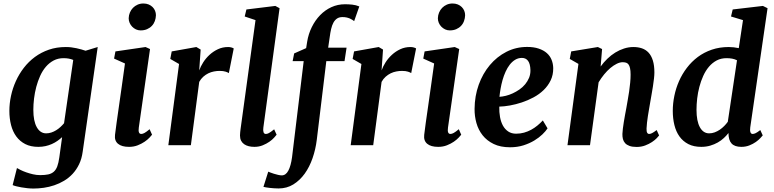

<svg xmlns="http://www.w3.org/2000/svg" viewBox="-20 -840 4476 1111"><path d="M78.1 132.3Q84.5 136.2 98.6 143.3Q112.8 150.4 131.3 157Q149.9 163.6 170.9 168.5Q191.9 173.3 212.4 173.3Q240.2 173.3 259.3 169.2Q278.3 165 291.3 153.6Q304.2 142.1 311.5 122.3Q318.8 102.5 323.2 70.8L339.4 -46.4Q327.1 -35.2 312.5 -24.9Q297.9 -14.6 280.5 -6.8Q263.2 1 243.4 5.4Q223.6 9.8 201.7 9.8Q157.7 9.8 126.2 -6.3Q94.7 -22.5 74.2 -50.5Q53.7 -78.6 43.9 -116.7Q34.2 -154.8 34.2 -198.2Q34.2 -241.2 43.7 -285.4Q53.2 -329.6 71.8 -370.6Q90.3 -411.6 117.9 -447.5Q145.5 -483.4 181.9 -510.3Q218.3 -537.1 262.9 -552.5Q307.6 -567.9 360.8 -567.9Q391.6 -567.9 422.4 -561Q453.1 -554.2 475.1 -546.4L545.4 -567.9L458.5 37.6Q453.1 78.6 437.7 110.4Q422.4 142.1 400.4 165.8Q378.4 189.5 351.1 205.8Q323.7 222.2 293.9 232.2Q264.2 242.2 233.4 246.6Q202.6 251 173.8 251Q156.7 251 138.4 249Q120.1 247.1 103.5 244.1Q86.9 241.2 73.7 237.8Q60.5 234.4 53.2 231ZM247.1 -68.4Q262.2 -68.4 276.9 -73.2Q291.5 -78.1 304.7 -86.2Q317.9 -94.2 329.6 -105Q341.3 -115.7 350.6 -127L403.8 -493.2Q391.1 -498.5 377.2 -501Q363.3 -503.4 347.7 -503.4Q315.9 -503.4 290.5 -490Q265.1 -476.6 245.6 -453.9Q226.1 -431.2 212.4 -400.9Q198.7 -370.6 189.9 -337.4Q181.2 -304.2 177 -270Q172.9 -235.8 172.9 -204.6Q172.9 -139.2 192.9 -103.8Q212.9 -68.4 247.1 -68.4Z M645.5 -59.6Q648.9 -88.9 654.8 -130.6Q660.6 -172.4 668.2 -224.9Q675.8 -277.3 684.6 -339.8Q693.4 -402.3 703.1 -472.7L640.1 -501L647.9 -542.5L822.3 -567.9L848.1 -556.2L783.2 -102.1Q777.8 -64.9 797.4 -64.9Q805.7 -64.9 816.4 -70.8Q827.1 -76.7 845.7 -92.3L859.9 -60.5Q856 -55.2 845 -43.5Q834 -31.7 816.9 -20Q799.8 -8.3 777.1 0.7Q754.4 9.8 726.6 9.8Q684.1 9.8 662.8 -8.1Q641.6 -25.9 645.5 -59.6ZM793.5 -664.1Q779.3 -664.1 766.8 -669.9Q754.4 -675.8 744.9 -685.5Q735.4 -695.3 730 -708Q724.6 -720.7 724.6 -734.4Q725.1 -752 731.7 -767.6Q738.3 -783.2 749.5 -794.7Q760.7 -806.2 776.1 -813Q791.5 -819.8 809.6 -819.8Q826.7 -819.8 840.1 -814.2Q853.5 -808.6 863 -799.1Q872.6 -789.6 877.4 -777.3Q882.3 -765.1 882.3 -752Q881.8 -734.4 876 -718.3Q870.1 -702.1 858.6 -690.2Q847.2 -678.2 830.8 -671.1Q814.5 -664.1 793.5 -664.1Z M1016.1 -469.7 965.3 -499 973.6 -542.5 1116.2 -567.9 1141.1 -553.2 1132.8 -432.6Q1140.6 -455.1 1155.8 -479Q1170.9 -502.9 1192.4 -522.7Q1213.9 -542.5 1241 -555.2Q1268.1 -567.9 1300.3 -567.9Q1310.5 -567.9 1319.6 -565.2Q1328.6 -562.5 1332.5 -559.6L1304.2 -417Q1298.8 -420.9 1285.6 -425.3Q1272.5 -429.7 1251 -429.7Q1234.9 -429.7 1218 -426.5Q1201.2 -423.3 1185.5 -415.8Q1169.9 -408.2 1156.2 -396Q1142.6 -383.8 1132.8 -366.2L1084.5 0H954.1Z M1368.7 -56.2Q1368.7 -64 1369.9 -75.2Q1371.1 -86.4 1372.1 -93.8L1458.5 -723.6L1396 -744.6L1405.8 -785.2L1573.2 -805.7L1597.7 -792.5L1503.9 -102.1Q1501.5 -85 1504.9 -75Q1508.3 -64.9 1518.1 -64.9Q1521.5 -64.9 1525.9 -65.9Q1530.3 -66.9 1535.6 -69.8Q1541 -72.8 1548.6 -78.1Q1556.2 -83.5 1566.4 -91.8L1580.6 -60.5Q1576.7 -55.2 1566.2 -43.5Q1555.7 -31.7 1539.1 -20Q1522.5 -8.3 1500.5 0.7Q1478.5 9.8 1452.1 9.8Q1434.6 9.8 1419.4 6.1Q1404.3 2.4 1393.1 -5.4Q1381.8 -13.2 1375.2 -25.6Q1368.7 -38.1 1368.7 -56.2Z M1737.3 -486.3H1673.3L1682.1 -530.8L1751.5 -561.5L1757.3 -598.1Q1764.6 -643.6 1784.2 -683.1Q1803.7 -722.7 1832.3 -752.2Q1860.8 -781.7 1897.5 -798.6Q1934.1 -815.4 1976.6 -815.4Q1996.6 -815.4 2018.1 -813.2Q2039.6 -811 2059.1 -802.7L2029.3 -717.8Q2024.9 -721.2 2018.6 -725.3Q2012.2 -729.5 2003.7 -733.2Q1995.1 -736.8 1984.9 -739Q1974.6 -741.2 1961.9 -741.2Q1942.9 -741.2 1930.2 -732.7Q1917.5 -724.1 1909.2 -708.7Q1900.9 -693.4 1896 -671.9Q1891.1 -650.4 1887.7 -624L1878.9 -564H1985.4L1973.6 -486.3H1868.2L1813 -30.8Q1806.2 24.4 1788.6 75.2Q1771 126 1743.2 164.8Q1715.3 203.6 1677.5 227.1Q1639.6 250.5 1591.8 250.5Q1578.6 250.5 1565.7 249.5Q1552.7 248.5 1541 247.3Q1529.3 246.1 1519.8 244.4Q1510.3 242.7 1504.4 241.2L1532.2 153.3Q1534.7 154.3 1543.7 158Q1552.7 161.6 1564.7 165.3Q1576.7 168.9 1589.1 171.9Q1601.6 174.8 1610.4 174.8Q1633.8 174.8 1648.4 147.5Q1663.1 120.1 1669.9 69.8Z M2071.3 -469.7 2020.5 -499 2028.8 -542.5 2171.4 -567.9 2196.3 -553.2 2188 -432.6Q2195.8 -455.1 2210.9 -479Q2226.1 -502.9 2247.6 -522.7Q2269 -542.5 2296.1 -555.2Q2323.2 -567.9 2355.5 -567.9Q2365.7 -567.9 2374.8 -565.2Q2383.8 -562.5 2387.7 -559.6L2359.4 -417Q2354 -420.9 2340.8 -425.3Q2327.6 -429.7 2306.2 -429.7Q2290 -429.7 2273.2 -426.5Q2256.3 -423.3 2240.7 -415.8Q2225.1 -408.2 2211.4 -396Q2197.8 -383.8 2188 -366.2L2139.6 0H2009.3Z M2434.6 -59.6Q2438 -88.9 2443.8 -130.6Q2449.7 -172.4 2457.3 -224.9Q2464.8 -277.3 2473.6 -339.8Q2482.4 -402.3 2492.2 -472.7L2429.2 -501L2437 -542.5L2611.3 -567.9L2637.2 -556.2L2572.3 -102.1Q2566.9 -64.9 2586.4 -64.9Q2594.7 -64.9 2605.5 -70.8Q2616.2 -76.7 2634.8 -92.3L2648.9 -60.5Q2645 -55.2 2634 -43.5Q2623 -31.7 2606 -20Q2588.9 -8.3 2566.2 0.7Q2543.5 9.8 2515.6 9.8Q2473.1 9.8 2451.9 -8.1Q2430.7 -25.9 2434.6 -59.6ZM2582.5 -664.1Q2568.4 -664.1 2555.9 -669.9Q2543.5 -675.8 2533.9 -685.5Q2524.4 -695.3 2519 -708Q2513.7 -720.7 2513.7 -734.4Q2514.2 -752 2520.8 -767.6Q2527.3 -783.2 2538.6 -794.7Q2549.8 -806.2 2565.2 -813Q2580.6 -819.8 2598.6 -819.8Q2615.7 -819.8 2629.2 -814.2Q2642.6 -808.6 2652.1 -799.1Q2661.6 -789.6 2666.5 -777.3Q2671.4 -765.1 2671.4 -752Q2670.9 -734.4 2665 -718.3Q2659.2 -702.1 2647.7 -690.2Q2636.2 -678.2 2619.9 -671.1Q2603.5 -664.1 2582.5 -664.1Z M2726.1 -210Q2726.6 -284.2 2750 -349.4Q2773.4 -414.6 2814.5 -463.4Q2855.5 -512.2 2910.6 -540.3Q2965.8 -568.4 3030.3 -568.4Q3068.8 -568.4 3097.2 -558.8Q3125.5 -549.3 3144 -533Q3162.6 -516.6 3171.6 -494.1Q3180.7 -471.7 3181.2 -445.8Q3181.6 -406.7 3166.5 -375.2Q3151.4 -343.8 3126 -319.1Q3100.6 -294.4 3067.4 -276.6Q3034.2 -258.8 2999.5 -247.3Q2964.8 -235.8 2930.7 -229.7Q2896.5 -223.6 2869.1 -223.1Q2868.2 -191.4 2873.3 -163.1Q2878.4 -134.8 2890.1 -113.3Q2901.9 -91.8 2920.9 -79.1Q2939.9 -66.4 2966.3 -66.4Q2990.7 -66.4 3012.5 -72.5Q3034.2 -78.6 3053.5 -89.1Q3072.8 -99.6 3089.6 -113.5Q3106.4 -127.4 3121.1 -143.1L3148.4 -97.2Q3138.2 -81.5 3118.9 -62.7Q3099.6 -43.9 3072 -27.1Q3044.4 -10.3 3009 1Q2973.6 12.2 2931.6 12.2Q2876 12.2 2836.7 -6.8Q2797.4 -25.9 2772.7 -57.1Q2748 -88.4 2736.8 -128.2Q2725.6 -168 2726.1 -210ZM2870.1 -279.8Q2886.7 -280.8 2906.7 -285.6Q2926.8 -290.5 2946.8 -299.8Q2966.8 -309.1 2985.6 -322Q3004.4 -335 3018.6 -352.1Q3032.7 -369.1 3041.3 -389.6Q3049.8 -410.2 3049.3 -434.6Q3048.3 -470.7 3035.6 -487.8Q3022.9 -504.9 3000 -504.9Q2978.5 -504.9 2960.9 -494.1Q2943.4 -483.4 2929.7 -465.8Q2916 -448.2 2905.5 -425Q2895 -401.9 2887.9 -376.7Q2880.9 -351.6 2876.5 -326.4Q2872.1 -301.3 2870.1 -279.8Z M3327.1 -470.2 3276.9 -499 3285.2 -542.5 3439.5 -567.9 3463.9 -556.2 3455.6 -455.1Q3473.1 -479.5 3494.6 -500.2Q3516.1 -521 3540.3 -535.9Q3564.5 -550.8 3591.1 -559.3Q3617.7 -567.9 3645.5 -567.9Q3672.4 -567.9 3694.6 -560.3Q3716.8 -552.7 3732.9 -535.4Q3749 -518.1 3757.8 -489.7Q3766.6 -461.4 3766.6 -420.4Q3766.6 -406.2 3764.2 -385Q3761.7 -363.8 3758.1 -339.8Q3754.4 -315.9 3750 -291.5Q3745.6 -267.1 3742.2 -246.6Q3739.3 -228 3735.6 -208Q3731.9 -188 3729 -168.5Q3726.1 -148.9 3723.9 -130.6Q3721.7 -112.3 3721.2 -96.2Q3720.7 -78.6 3724.9 -71.8Q3729 -64.9 3736.3 -64.9Q3743.7 -64.9 3752.9 -69.6Q3762.2 -74.2 3779.8 -87.4L3793.9 -56.2Q3790.5 -51.3 3780 -40.3Q3769.5 -29.3 3752.7 -18.1Q3735.8 -6.8 3713.4 1.7Q3690.9 10.3 3663.6 10.3Q3638.7 10.3 3622.6 4.4Q3606.4 -1.5 3597.2 -11.7Q3587.9 -22 3584.5 -35.6Q3581.1 -49.3 3581.5 -64.9Q3582 -78.1 3584.2 -95.9Q3586.4 -113.8 3589.6 -133.5Q3592.8 -153.3 3596.7 -174.6Q3600.6 -195.8 3604.5 -216.3Q3607.9 -236.8 3612.3 -261Q3616.7 -285.2 3620.4 -310.5Q3624 -335.9 3626.5 -361.1Q3628.9 -386.2 3628.9 -408.2Q3628.9 -431.2 3625.7 -445.3Q3622.6 -459.5 3616.9 -467Q3611.3 -474.6 3602.8 -477.3Q3594.2 -480 3583 -480Q3566.9 -480 3548.6 -470.9Q3530.3 -461.9 3511.7 -446.3Q3493.2 -430.7 3475.8 -409.4Q3458.5 -388.2 3443.8 -363.8L3394 0H3263.7Z M4038.1 9.8Q3994.1 9.8 3962.9 -6.3Q3931.6 -22.5 3911.6 -50.5Q3891.6 -78.6 3882.3 -116.7Q3873 -154.8 3873 -198.2Q3873 -241.2 3882.1 -285.4Q3891.1 -329.6 3909.2 -370.6Q3927.2 -411.6 3954.6 -447.5Q3981.9 -483.4 4017.8 -510.3Q4053.7 -537.1 4098.6 -552.5Q4143.6 -567.9 4197.3 -567.9Q4211.4 -567.9 4226.1 -566.2Q4240.7 -564.5 4254.9 -561.5L4279.3 -723.6L4210 -744.6L4219.7 -785.2L4394.5 -805.7L4421.4 -792.5L4321.3 -103Q4318.8 -85.4 4322.3 -75.2Q4325.7 -64.9 4335.4 -64.9Q4342.3 -64.9 4352.1 -69.3Q4361.8 -73.7 4379.4 -87.4L4393.6 -56.6Q4389.6 -51.8 4379.6 -40.8Q4369.6 -29.8 4353.8 -18.6Q4337.9 -7.3 4316.7 1.2Q4295.4 9.8 4269.5 9.8Q4231 9.8 4213.1 -9.8Q4195.3 -29.3 4195.3 -70.3Q4184.1 -55.7 4168.7 -41.3Q4153.3 -26.9 4133.5 -15.6Q4113.8 -4.4 4089.8 2.7Q4065.9 9.8 4038.1 9.8ZM4083.5 -68.4Q4100.1 -68.4 4115.7 -74.2Q4131.3 -80.1 4145.3 -89.6Q4159.2 -99.1 4170.9 -111.1Q4182.6 -123 4191.4 -135.3L4244.6 -491.2Q4231.4 -498 4216.3 -500.7Q4201.2 -503.4 4184.1 -503.4Q4151.9 -503.4 4126.7 -490Q4101.6 -476.6 4082.3 -453.9Q4063 -431.2 4049.3 -400.9Q4035.6 -370.6 4026.9 -337.4Q4018.1 -304.2 4014.2 -270Q4010.3 -235.8 4010.3 -204.6Q4010.3 -139.2 4029.8 -103.8Q4049.3 -68.4 4083.5 -68.4Z"/></svg>

Font: Merriweather Bold
Style: Italic
Weight: 700
Italic angle: -7°
Designer: Eben Sorkin ( eben@eyebytes.com )
Foundry: Eben Sorkin ( eben@eyebytes.com )
Version: Version 1.5; ttfautohint (v0.97) -l 13 -r 13 -G 200 -x 24 -f